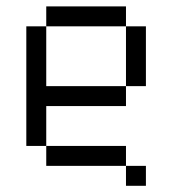

<svg xmlns="http://www.w3.org/2000/svg" viewBox="-20 -520 540 602"><path d="M437.5 62.5V0H375V62.5ZM375 0V-62.5H125V0ZM125 -62.5Q125 -62.5 125 -187.5H375V-250H125V-437.5H62.5Q62.5 -437.5 62.5 -62.5ZM375 -250H437.5V-437.5H375ZM125 -437.5H375V-500H125Z"/></svg>

Font: UnifontExMono
Style: Regular
Weight: 500
Version: Version 15.0.06